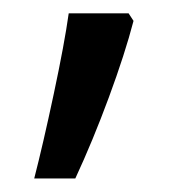

<svg xmlns="http://www.w3.org/2000/svg" viewBox="-20 -136 285 285"><path d="M170.9 -116.2 178.2 -105Q165.5 -56.2 141.6 8.5Q117.7 73.2 91.8 128.9H30.8Q43.9 78.1 59.8 3.4Q75.7 -71.3 82 -116.2Z"/></svg>

Font: f01899195
Style: Regular
Weight: 400
Foundry: Ascender Corporation
Version: Version 1.10